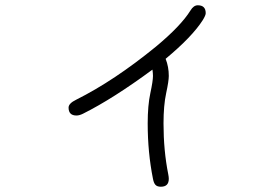

<svg xmlns="http://www.w3.org/2000/svg" viewBox="-20 -680 1040 728"><path d="M620 -2Q620 28 590 28Q576 28 569.5 21Q563 14 560 -2Q540 -102 540 -212Q540 -280 550 -326.5Q560 -373 560 -392Q560 -402 558 -416Q409 -306 295 -249Q281 -242 270 -242Q240 -242 240 -272Q240 -288 269 -302Q413 -374 571 -503Q666 -582 702 -640Q714 -660 730 -660Q760 -660 760 -630Q760 -622 749 -604Q709 -541 608 -457Q620 -427 620 -392Q620 -373 610 -326.5Q600 -280 600 -212Q600 -109 618 -19Q620 -9 620 -2Z"/></svg>

Font: Pecita
Style: Book
Weight: 400
Width: 7
Version: Version 4.3